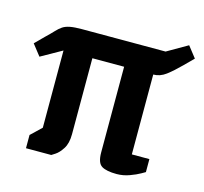

<svg xmlns="http://www.w3.org/2000/svg" viewBox="-88 -667 819 771"><g transform="rotate(15 321.5 -281.5)"><path d="M81 -55 125 -97V-418L38 -369L2 -415L38 -451Q58 -470 70.5 -483.5Q83 -497 95 -505Q107 -513 125.5 -516.5Q144 -520 174 -520H522L607 -569L643 -523L607 -487Q575 -455 550.5 -436.5Q526 -418 498 -418V-86H571V-32Q571 -32 554.5 -22.5Q538 -13 512 -3.5Q486 6 459 6Q417 6 397 -6Q377 -18 377 -62V-418H245V-102Q245 -64 230.5 -41.5Q216 -19 201 -9.5Q186 0 186 0H81Z"/></g></svg>

Font: Faustina VF Beta
Style: Regular
Weight: 400
Designer: Alfonso Garcia
Foundry: Omnibus-Type
Version: Version 1.006